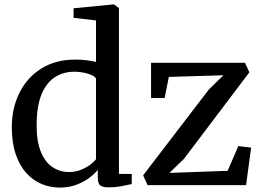

<svg xmlns="http://www.w3.org/2000/svg" viewBox="-20 -839 1184 870"><path d="M251.5 11Q208 11 168.8 -5.2Q129.5 -21.5 99 -55.2Q68.5 -89 51 -141Q33.5 -193 33.5 -263.5Q33.5 -348 67.5 -417.2Q101.5 -486.5 166.2 -527.8Q231 -569 322 -569Q348 -569 371.5 -566Q395 -563 415 -558.5V-746.5L313.5 -758V-801.5L493.5 -819H496.5L519 -802.5V-51H577V-5Q556.5 -0.5 529 4.8Q501.5 10 472 10Q448 10 435.5 2Q423 -6 423 -36.5V-69Q406 -48.5 380.5 -30.2Q355 -12 322.2 -0.5Q289.5 11 251.5 11ZM292 -59.5Q320.5 -59.5 344.8 -68.8Q369 -78 387 -91.2Q405 -104.5 415 -117.5V-483.5Q407.5 -496 378.5 -505Q349.5 -514 316 -514Q268.5 -514 230.2 -490.2Q192 -466.5 169.5 -414.5Q147 -362.5 146 -278.5Q145 -200.5 164.8 -152Q184.5 -103.5 218.2 -81.5Q252 -59.5 292 -59.5ZM992.5 -498 745 -490.5 726 -395H664.5V-554.5H1090L1110 -511.5L813 -118.5L747.5 -55.5L1011.5 -65L1060 -177L1118 -170L1095 0H649L628.5 -44.5L926 -433Z"/></svg>

Font: Merriweather 20pt
Style: Regular
Weight: 400
Version: Version 2.100